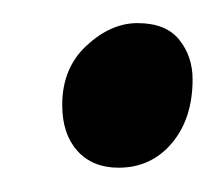

<svg xmlns="http://www.w3.org/2000/svg" viewBox="-20 -456 188 162"><path d="M32.5 -367.5Q32.5 -398.5 53 -417.5Q73.5 -436.5 96 -436.5Q120 -436.5 131.2 -422.5Q142.5 -408.5 142.5 -389Q142.5 -356 125 -335.2Q107.5 -314.5 80 -314.5Q58 -314.5 45.2 -328.8Q32.5 -343 32.5 -367.5Z"/></svg>

Font: Merriweather 7pt Light
Style: Italic
Weight: 300
Italic angle: -7.8°
Designer: Eben Sorkin
Foundry: Eben Sorkin
Version: Version 2.200;gftools[0.9.31]